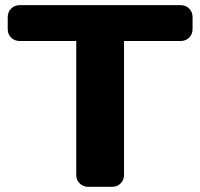

<svg xmlns="http://www.w3.org/2000/svg" viewBox="-20 -720 772 740"><path d="M9.8 -607.9V-653.8Q9.8 -673.8 22.9 -687Q36.1 -700.2 56.2 -700.2H675.8Q695.8 -700.2 709 -687Q722.2 -673.8 722.2 -653.8V-607.9Q722.2 -587.9 709 -575Q695.8 -562 675.8 -562H458V-44.9Q458 -25.9 444.6 -12.9Q431.2 0 412.1 0H319.8Q300.8 0 287.4 -12.9Q273.9 -25.9 273.9 -44.9V-562H56.2Q36.1 -562 22.9 -575Q9.8 -587.9 9.8 -607.9Z"/></svg>

Font: Days One
Style: Regular
Weight: 400
Designer: Alexander Kalachev, Alexey Maslov, Jovanny Lemonad
Foundry: Alexander Kalachev, Alexey Maslov, Jovanny Lemonad
Version: Version 1.002